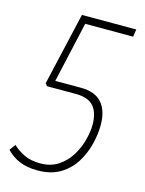

<svg xmlns="http://www.w3.org/2000/svg" viewBox="-109 -767 637 843"><g transform="rotate(15 209.5 -345.0)"><path d="M3 -46 23 -73Q44 -53 74 -38Q104 -23 149 -23Q196 -23 230 -45.5Q264 -68 285.5 -103Q307 -138 317 -176.5Q327 -215 327 -247Q327 -300 302.5 -329Q278 -358 221 -358H90L81 -369L157 -700H404L399 -666H181L119 -390H235Q300 -390 331 -354.5Q362 -319 362 -254Q362 -214 351 -168.5Q340 -123 315 -82Q290 -41 248 -15.5Q206 10 145 10Q97 10 62.5 -4.5Q28 -19 3 -46Z"/></g></svg>

Font: Georama SemiCondensed ExtraLight
Style: Italic
Weight: 200
Width: 4
Italic angle: -9°
Designer: Jean-Baptiste Levee
Foundry: Production Type
Version: Version 1.000